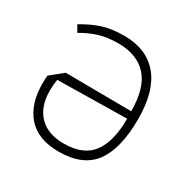

<svg xmlns="http://www.w3.org/2000/svg" viewBox="-143 -760 899 905"><g transform="rotate(30 306.0 -308.0)"><path d="M61 -236Q61 -252 63 -278L131 -333L489 -330Q489 -456 434.5 -516.5Q380 -577 277 -577Q218 -577 173 -563Q128 -549 84 -523L64 -558Q115 -589 164.5 -605.5Q214 -622 284 -622Q405 -622 470.5 -544.5Q536 -467 536 -314Q536 -154 477.5 -74Q419 6 287 6Q175 6 118 -58Q61 -122 61 -236ZM490 -290 113 -284Q108 -254 108 -222Q108 -136 155 -87.5Q202 -39 289 -39Q396 -39 443 -103Q490 -167 490 -290Z"/></g></svg>

Font: Athiti Light
Style: Regular
Weight: 300
Designer: CadsonDemak Team
Foundry: CadsonDemak
Version: Version 1.033